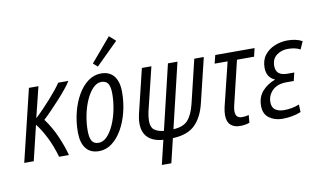

<svg xmlns="http://www.w3.org/2000/svg" viewBox="-91 -986 2306 1371"><g transform="rotate(-10 1061.5 -300.5)"><path d="M14 0 140 -522H209L154 -299Q181 -324 210.5 -354.5Q240 -385 268 -416.5Q296 -448 318 -475.5Q340 -503 352 -522H426Q412 -499 386.5 -467.5Q361 -436 329.5 -401.5Q298 -367 266.5 -334.5Q235 -302 209 -278Q256 -215 289 -139Q322 -63 338 0H267Q242 -86 209 -150Q176 -214 144 -254L83 0Z M556 10Q493 10 461 -31.5Q429 -73 429 -149Q429 -224 446.5 -293Q464 -362 495.5 -416.5Q527 -471 570 -502.5Q613 -534 664 -534Q726 -534 758 -493Q790 -452 790 -378Q790 -303 772.5 -233Q755 -163 723.5 -108.5Q692 -54 649.5 -22Q607 10 556 10ZM563 -49Q596 -49 624.5 -78.5Q653 -108 674.5 -157Q696 -206 707.5 -264Q719 -322 719 -379Q719 -428 704.5 -451Q690 -474 656 -474Q623 -474 594.5 -444.5Q566 -415 544.5 -366.5Q523 -318 511.5 -261Q500 -204 500 -148Q500 -97 514.5 -73Q529 -49 563 -49ZM651 -586 620 -614 766 -786 812 -745Z M979 185 1021 10Q949 5 911 -31.5Q873 -68 873 -134Q873 -167 882 -204L959 -522H1028L951 -206Q947 -187 945 -170.5Q943 -154 943 -140Q943 -95 966.5 -76Q990 -57 1036 -52L1148 -522H1217L1105 -52Q1176 -55 1210 -92Q1244 -129 1263 -206L1339 -522H1408L1331 -204Q1308 -104 1253 -49Q1198 6 1090 10L1048 185Z M1576 8Q1536 8 1510.5 -15Q1485 -38 1485 -86Q1485 -113 1492 -144L1570 -462H1476L1491 -522H1776L1762 -462H1638L1561 -141Q1558 -130 1557 -120Q1556 -110 1556 -102Q1556 -52 1603 -52Q1614 -52 1626.5 -53.5Q1639 -55 1652 -59L1647 -3Q1616 8 1576 8Z M1885 10Q1829 10 1789 -19.5Q1749 -49 1750 -110Q1751 -174 1789 -215Q1827 -256 1882 -275Q1822 -300 1822 -371Q1822 -426 1850 -462Q1878 -498 1922.5 -516.5Q1967 -535 2016 -535Q2047 -535 2074.5 -529Q2102 -523 2123 -511L2098 -455Q2079 -466 2056 -470.5Q2033 -475 2008 -475Q1962 -475 1927 -449Q1892 -423 1892 -371Q1892 -301 1975 -301H2025L2011 -242H1959Q1892 -242 1856 -206.5Q1820 -171 1820 -122Q1820 -82 1845 -65.5Q1870 -49 1907 -49Q1966 -49 2018 -70L2020 -15Q1989 -2 1953.5 4Q1918 10 1885 10Z"/></g></svg>

Font: Ubuntu Sans Condensed
Style: Italic
Weight: 400
Width: 3
Italic angle: -13.5°
Designer: Dalton Maag Ltd
Foundry: Dalton Maag Ltd
Version: Version 1.006; ttfautohint (v1.8.4.7-5d5b)